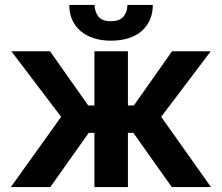

<svg xmlns="http://www.w3.org/2000/svg" viewBox="-20 -756 901 779"><path d="M26 -548H183L338 -328H363V-548H499V-328H523L678 -548H835L634 -282L836 3H677L521 -217H499V3H363V-217H340L184 3H24L228 -282ZM600 -736Q600 -671 555 -630Q509 -591 430 -591Q354 -591 307 -630Q261 -670 261 -736H364Q364 -709 379 -689Q394 -670 430 -670Q466 -670 481 -689Q497 -708 497 -736Z"/></svg>

Font: Sinter Bold
Style: Regular
Weight: 700
Foundry: Adobe & rsms
Version: Version 1.000